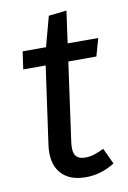

<svg xmlns="http://www.w3.org/2000/svg" viewBox="-79 -706 512 767"><g transform="rotate(-10 177.5 -322.5)"><path d="M172.7 -649 245.6 -657.1 173.7 -139.6Q167.7 -99.6 178.7 -82.6Q189.6 -65.7 218.5 -65.7Q238.5 -65.7 255.9 -71.7Q273.4 -77.6 294.3 -87.6L324.5 -23Q296.4 -5 266.7 3.6Q237.1 12.1 207 12.1Q138.8 12.1 105.2 -28.1Q71.6 -68.2 81.7 -141.6L131.6 -496.8ZM44.9 -527.1H351.6L331.4 -455.5H34.8Z"/></g></svg>

Font: Fira Sans Variable
Style: Italic
Weight: 397
Italic angle: -8°
Designer: Carrois Corporate & Edenspiekermann AG
Foundry: Carrois Corporate GbR & Edenspiekermann AG
Version: Version 4.202